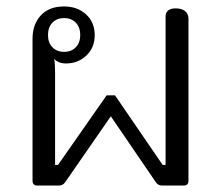

<svg xmlns="http://www.w3.org/2000/svg" viewBox="-20 -576 691 596"><path d="M81 -15V-456Q81 -500 106.5 -528Q132 -556 179 -556Q220 -556 247 -531.5Q274 -507 274 -467Q274 -428 248 -403.5Q222 -379 185 -379Q162 -379 148 -393Q151 -380 151 -353V-64H160L311 -280H337L485 -64H494V-526Q494 -537 502 -543.5Q510 -550 525 -550Q544 -550 554.5 -541.5Q565 -533 565 -518V-15Q565 0 550 0H483Q471 0 464 -10L324 -215L182 -10Q175 0 163 0H96Q81 0 81 -15ZM229 -467Q229 -492 215 -506Q201 -520 179 -520Q157 -520 143 -506Q129 -492 129 -467Q129 -443 143 -429Q157 -415 179 -415Q201 -415 215 -429Q229 -443 229 -467Z"/></svg>

Font: Maitree
Style: Regular
Weight: 400
Designer: CadsonDemak Team
Foundry: CadsonDemak
Version: Version 1.001